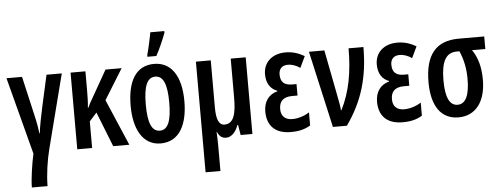

<svg xmlns="http://www.w3.org/2000/svg" viewBox="-59 -944 3520 1352"><g transform="rotate(-5 1700.5 -268.0)"><path d="M395 -542H287L239 -326C224 -254 210 -191 204 -135H201C195 -195 179 -260 163 -329L114 -542H4L147 4C132 68 115 182 115 240H226C226 162 241 57 262 -23Z M818 -542H704L592 -345C582 -329 570 -307 561 -286H557C561 -322 562 -362 562 -405V-542H457V0H562V-188L614 -246L711 0H825L685 -327Z M1006 -606H1069C1096 -655 1122 -716 1140 -764V-776H1041C1037 -748 1015 -648 1006 -619ZM1238 -272C1238 -454 1166 -552 1048 -552C917 -552 858 -443 858 -272C858 -110 919 10 1046 10C1182 10 1238 -112 1238 -272ZM965 -271C965 -399 990 -462 1048 -462C1106 -462 1131 -399 1131 -272C1131 -143 1106 -80 1048 -80C990 -80 965 -145 965 -271Z M1695 -542H1589V-269C1589 -153 1572 -83 1505 -83C1465 -83 1448 -127 1448 -209V-542H1343V240H1448V66C1448 33 1447 -3 1445 -37H1447C1461 -5 1479 10 1509 10C1544 10 1577 -20 1595 -72H1600L1612 0H1695Z M2035 -323H2005C1949 -323 1922 -347 1922 -401C1922 -439 1944 -464 1986 -464C2013 -464 2044 -454 2072 -434L2110 -514C2064 -541 2022 -552 1977 -552C1882 -552 1820 -495 1820 -411C1820 -350 1846 -306 1896 -288V-284C1835 -269 1799 -219 1799 -150C1799 -55 1850 10 1966 10C2024 10 2064 0 2105 -24V-117C2069 -93 2023 -80 1985 -80C1936 -80 1905 -106 1905 -157C1905 -211 1932 -242 1998 -242H2035Z M2142 -542 2264 0H2363C2479 -164 2527 -330 2527 -542H2422C2422 -375 2397 -236 2334 -112H2331C2329 -140 2322 -175 2314 -217L2251 -542Z M2825 -323H2795C2739 -323 2712 -347 2712 -401C2712 -439 2734 -464 2776 -464C2803 -464 2834 -454 2862 -434L2900 -514C2854 -541 2812 -552 2767 -552C2672 -552 2610 -495 2610 -411C2610 -350 2636 -306 2686 -288V-284C2625 -269 2589 -219 2589 -150C2589 -55 2640 10 2756 10C2814 10 2854 0 2895 -24V-117C2859 -93 2813 -80 2775 -80C2726 -80 2695 -106 2695 -157C2695 -211 2722 -242 2788 -242H2825Z M3345 -240C3345 -327 3326 -398 3287 -453H3381V-542H3200C3039 -542 2962 -448 2962 -255C2962 -87 3028 10 3152 10C3271 10 3345 -82 3345 -240ZM3068 -258C3068 -392 3102 -453 3179 -453H3198C3226 -389 3238 -325 3238 -254C3238 -139 3210 -79 3153 -79C3098 -79 3068 -135 3068 -258Z"/></g></svg>

Font: Noto Sans Display Condensed Medium
Style: Regular
Weight: 500
Width: 3
Designer: Monotype Design Team
Foundry: Monotype Imaging Inc.
Version: Version 1.900